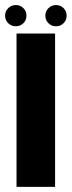

<svg xmlns="http://www.w3.org/2000/svg" viewBox="-36 -727 279 747"><path d="M28.3 0H178.3V-596.5H28.3ZM26.1 -624.8Q42.8 -624.8 54.9 -636.7Q67 -648.5 67 -666Q67 -683.3 54.9 -695.4Q42.8 -707.4 26.1 -707.4Q8 -707.4 -4 -695.4Q-16.1 -683.3 -16.1 -666Q-16.1 -648.5 -4 -636.7Q8 -624.8 26.1 -624.8ZM181.7 -624.8Q199.4 -624.8 211.3 -636.7Q223.2 -648.5 223.2 -666Q223.2 -683.3 211.3 -695.4Q199.4 -707.4 181.7 -707.4Q165 -707.4 152.7 -695.4Q140.4 -683.3 140.4 -666Q140.4 -648.5 152.5 -636.7Q164.6 -624.8 181.7 -624.8Z"/></svg>

Font: Anybody Thin Condensed
Style: Regular
Weight: 100
Width: 3
Version: Version 1.113;gftools[0.9.25]